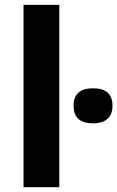

<svg xmlns="http://www.w3.org/2000/svg" viewBox="-20 -780 489 800"><path d="M227.1 -759.8H78.1V0H227.1ZM286.6 -339.4C286.6 -290.5 313.5 -266.1 367.7 -266.1C421.9 -266.1 448.7 -293 448.7 -339.4C448.7 -387.7 421.9 -412.1 367.7 -412.1C313.5 -412.1 286.6 -387.7 286.6 -339.4Z"/></svg>

Font: Noto Reveo Sans
Style: Bold
Weight: 700
Designer: Monotype Design team
Foundry: Monotype Imaging Inc.
Version: Version 1.04